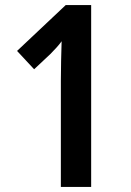

<svg xmlns="http://www.w3.org/2000/svg" viewBox="-20 -734 513 754"><path d="M219 0V-417Q219 -454 220 -497Q221 -540 222 -572Q215 -562 203.5 -549Q192 -536 178 -522L114 -462L47 -534L238 -714H338V0Z"/></svg>

Font: Noto Sans Devanagari Condensed SemiBold
Style: Regular
Weight: 600
Width: 3
Designer: Jelle Bosma - Monotype Design Team
Foundry: Monotype Imaging Inc.
Version: Version 2.004; ttfautohint (v1.8.4.7-5d5b)